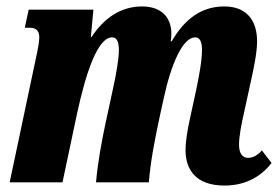

<svg xmlns="http://www.w3.org/2000/svg" viewBox="-20 -566 865 596"><path d="M677 10C749 10 795 -24 823 -60L793 -99C779 -84 766 -76 750 -76C731 -76 722 -92 722 -117C722 -143 729 -178 737 -214L758 -310C769 -359 778 -405 778 -438C778 -495 752 -546 676 -546C608 -546 555 -510 513 -438H510C511 -445 512 -453 512 -461C512 -509 484 -546 421 -546C355 -546 303 -510 264 -451H262L270 -536H69L57 -480H72C95 -480 102 -467 102 -450C102 -437 98 -415 91 -383L10 0H174L218 -208C247 -344 284 -450 328 -450C346 -450 349 -429 349 -410C349 -383 341 -337 330 -287L309 -190C296 -130 284 -65 278 0H442C448 -70 460 -130 476 -205L488 -260C512 -371 548 -450 586 -450C604 -450 607 -429 607 -410C607 -374 595 -316 589 -287L568 -190C562 -162 556 -129 556 -99C556 -43 585 10 677 10Z"/></svg>

Font: Noto Serif ExtraCondensed Black
Style: Italic
Weight: 900
Width: 2
Italic angle: -12°
Designer: Monotype Design Team
Foundry: Monotype Imaging Inc.
Version: Version 2.014